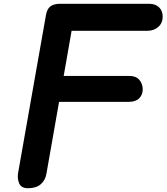

<svg xmlns="http://www.w3.org/2000/svg" viewBox="-20 -999 884 1019"><path d="M76 -81 224 -919.5Q229.5 -951 247.2 -965Q265 -979 300 -979H770Q805 -979 824.2 -960.2Q843.5 -941.5 843.5 -910.5Q843.5 -877 820 -856.2Q796.5 -835.5 762 -835.5H360L318 -596H666.5Q702.5 -596 720 -574.8Q737.5 -553.5 737.5 -524Q737.5 -496.5 719 -477.5Q700.5 -458.5 664 -458.5H293.5L226.5 -77.5Q221 -43 196.5 -21.5Q172 0 129 0Q93 0 82 -25.2Q71 -50.5 76 -81Z"/></svg>

Font: Edu QLD Hand
Style: Regular
Weight: 400
Designer: Tina and Corey Anderson, Eben Sorkin
Foundry: Sorkin Type Co.
Version: Version 2.000